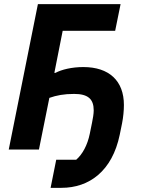

<svg xmlns="http://www.w3.org/2000/svg" viewBox="-20 -718 689 922"><path d="M223 184H275C409 184 519 103 555 -71L566 -125C572 -155 575 -188 575 -214C575 -330 504 -396 380 -396C325 -396 276 -384 246 -368H241L281 -570H533L559 -698H162L22 0H167L217 -248C251 -260 287 -267 336 -267C403 -267 430 -242 430 -188C430 -171 426 -149 422 -129L411 -75C400 -21 376 23 346 49H250Z"/></svg>

Font: LVC Sans
Style: Bold Italic
Weight: 700
Italic angle: -11.31°
Designer: Mike Abbink, Paul van der Laan, Pieter van Rosmalen
Foundry: Bold Monday
Version: Version 3.0